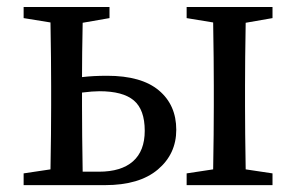

<svg xmlns="http://www.w3.org/2000/svg" viewBox="-20 -539 864 559"><path d="M220.7 -39.1H267.6Q333 -39.1 367.2 -69.3Q401.4 -99.6 401.4 -158.2Q401.4 -219.7 369.6 -246.6Q337.9 -273.4 269.5 -273.4Q250 -273.4 218.8 -269.5V-230.5Q218.8 -150.4 220.7 -39.1ZM298.8 -486.3 220.7 -472.7Q218.8 -378.9 218.8 -314.5Q251 -318.4 292 -318.4Q391.6 -318.4 442.4 -275.9Q493.2 -233.4 493.2 -161.1Q493.2 -90.8 439.5 -45.4Q385.7 0 286.1 0H48.8V-34.2L127 -45.9Q128.9 -155.3 128.9 -230.5V-289.1Q128.9 -362.3 127 -473.6L48.8 -486.3V-518.6H298.8ZM773.4 -486.3 695.3 -472.7Q693.4 -363.3 693.4 -289.1V-230.5Q693.4 -157.2 695.3 -45.9L773.4 -34.2V0H523.4V-34.2L600.6 -45.9Q602.5 -155.3 602.5 -230.5V-289.1Q602.5 -362.3 600.6 -473.6L523.4 -486.3V-518.6H773.4Z"/></svg>

Font: GenYoMin TW TTF Medium
Style: Regular
Weight: 500
Version: Version 1.300